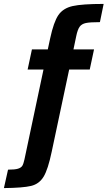

<svg xmlns="http://www.w3.org/2000/svg" viewBox="-87 -762 549 980"><path d="M38 51 135 -407H54L76 -510H157L169 -566Q187 -650 211 -685Q235 -720 283.5 -731Q332 -742 442 -742L423 -649Q373 -649 351.5 -644.5Q330 -640 319.5 -625.5Q309 -611 302 -577L288 -510H393L371 -407H266L177 12Q158 103 135.5 140Q113 177 71.5 187Q30 197 -67 198L-46 104Q-11 104 5 99Q21 94 27 84Q33 74 38 51Z"/></svg>

Font: Saira Semi Condensed SemiBold
Style: Italic
Weight: 600
Width: 4
Italic angle: -12°
Designer: Hector Gatti with collaboration of the Omnibus-Type team
Foundry: Omnibus-Type
Version: Version 1.001; ttfautohint (v1.8)